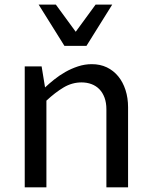

<svg xmlns="http://www.w3.org/2000/svg" viewBox="-20 -802 654 822"><path d="M85.9 -517.6H158.2L172.9 -427.7Q189.9 -443.8 211.9 -461.4Q233.9 -479 259.5 -493.7Q285.2 -508.3 314 -517.8Q342.8 -527.3 373 -527.3Q408.7 -527.3 437.3 -513.7Q465.8 -500 486.1 -475.3Q506.3 -450.7 517.3 -416.7Q528.3 -382.8 528.3 -342.8V0H435.5V-334Q435.5 -362.3 427.5 -384Q419.4 -405.8 405.3 -420.2Q391.1 -434.6 371.6 -441.9Q352.1 -449.2 329.1 -449.2Q288.6 -449.2 252.4 -427.7Q216.3 -406.2 178.7 -371.1V0H85.9ZM460.4 -782.2 350.1 -605.5H255.9L145.5 -782.2H219.2L304.2 -666L389.2 -782.2Z"/></svg>

Font: Proza Libre
Style: Regular
Weight: 400
Designer: Jasper de Waard
Foundry: Jasper de Waard
Version: Version 1.000; ttfautohint (v1.4.1.8-43bc)